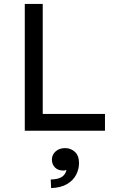

<svg xmlns="http://www.w3.org/2000/svg" viewBox="-20 -670 620 984"><path d="M107 0V-650H199V-86H518V0ZM242 294 240 250Q278 249 296.5 237Q315 225 321 201Q313 204 304 204Q277 204 261.5 188Q246 172 246 148Q246 123 265 106Q284 89 314 89Q343 89 364 108.5Q385 128 385 166Q385 197 370 226Q355 255 323.5 273.5Q292 292 242 294Z"/></svg>

Font: Sometype Mono Medium
Style: Regular
Weight: 500
Monospace: yes
Designer: Ryoichi Tsunekawa
Foundry: Dharma Type
Version: Version 1.000; ttfautohint (v1.8.3)